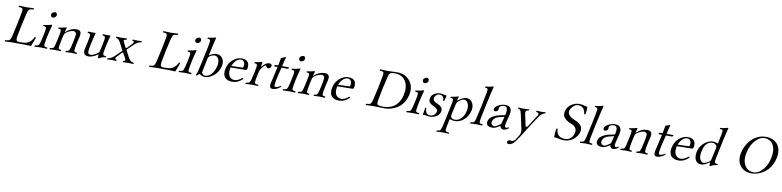

<svg xmlns="http://www.w3.org/2000/svg" viewBox="-2 -1894 13589 3335"><g transform="rotate(10 6792.5 -226.0)"><path d="M214.8 -108.9Q201.2 -30.3 254.9 -28.8H327.6Q440.4 -28.8 500.5 -127Q509.8 -142.1 518.6 -160.2Q529.8 -161.1 540.5 -154.8Q517.1 -83.5 480.5 4.9Q480 4.9 362.3 0H149.4Q134.3 0 90.3 2Q42.5 4.4 18.6 4.9Q12.7 -6.8 23.4 -18.1Q80.6 -20.5 97.7 -35.2Q116.2 -52.7 129.9 -108.9Q159.7 -234.4 177.7 -320.8Q197.3 -412.1 220.2 -536.1Q232.4 -600.6 215.3 -614.7Q201.7 -625 152.8 -627Q147 -638.7 157.7 -649.9Q180.2 -649.4 215.3 -647.5Q258.3 -645 285.6 -645Q314 -645 358.9 -647.5Q395.5 -649.4 416.5 -649.9Q422.4 -638.2 411.6 -627Q354.5 -624.5 337.9 -609.9Q319.3 -592.3 305.7 -536.1Q281.2 -434.6 256.3 -319.8Q252 -296.9 214.8 -108.9Z M729 -599.1Q734.4 -624.5 766.6 -640.1Q780.3 -646.5 791 -647Q817.9 -647 827.1 -618.7Q830.6 -606.4 828.1 -595.2Q823.2 -571.3 793.9 -555.2Q779.8 -547.4 766.1 -546.9Q741.2 -546.9 731 -573.2Q726.6 -586.4 729 -599.1ZM710.9 -108.9Q698.7 -43.5 711.4 -30.3Q722.2 -21 763.7 -18.1Q769.5 -6.3 758.8 4.9Q739.3 4.4 709.5 2.4Q674.8 0 651.9 0Q628.4 0 590.8 2.4Q559.6 4.4 541.5 4.9Q535.6 -6.8 546.4 -18.1Q595.2 -22 608.4 -34.7Q623.5 -50.8 637.7 -108.9Q653.8 -175.3 663.6 -220.7Q669.4 -248.5 680.2 -307.1Q688.5 -354.5 674.8 -364.3Q664.1 -371.6 629.4 -375Q628.4 -387.2 631.3 -393.1Q721.2 -404.8 770.5 -421.9Q781.7 -420.9 781.7 -415Q781.2 -413.6 753.9 -311.5Q743.2 -270.5 732.4 -219.7Q727.1 -193.4 710.9 -108.9Z M1025.9 -340.8Q1112.3 -418.5 1209.5 -418.9Q1264.6 -418 1283.2 -386.2Q1296.4 -358.9 1284.7 -301.3Q1281.7 -287.1 1273.9 -257.8Q1254.4 -180.2 1241.2 -104Q1230.5 -41.5 1243.2 -29.3Q1252.9 -21 1287.1 -18.1Q1293 -6.8 1282.2 4.9Q1263.7 4.4 1236.8 2.4Q1206.1 0 1185.3 0Q1164.6 0 1134.3 2.4Q1106.4 4.4 1088.4 4.9Q1082.5 -6.3 1093.3 -18.1Q1133.3 -22 1144.5 -34.7Q1156.7 -49.8 1170.4 -104Q1191.4 -188 1206.1 -271Q1215.8 -327.6 1212.9 -340.8Q1212.4 -343.3 1211.4 -345.2Q1198.7 -376.5 1168 -378.9Q1111.8 -378.9 1047.9 -335.9Q1038.1 -329.1 1029.8 -323.2Q1011.7 -305.7 1005.4 -283.2Q989.3 -222.7 967.3 -104Q955.6 -41.5 966.3 -29.3Q975.1 -21 1006.3 -18.1Q1012.2 -6.3 1001.5 4.9Q982.9 4.4 958 2.4Q930.7 0 911.1 0Q888.2 0 853 2.4Q824.2 4.4 807.1 4.9Q801.3 -6.8 812 -18.1Q857.9 -22 870.6 -34.2Q884.8 -49.3 897.5 -104Q926.3 -224.6 941.4 -312Q949.2 -357.4 935.5 -367.2Q925.3 -373.5 893.6 -377Q892.6 -388.7 895 -394Q981.9 -405.8 1026.9 -420.9Q1037.6 -419.4 1037.1 -414.1Q1036.6 -413.1 1016.6 -340.8Q1014.2 -330.6 1021 -336.4Q1023.4 -338.4 1025.9 -340.8Z M1498 9.8Q1433.1 9.8 1415.8 -26.6Q1398.4 -63 1412.6 -120.1Q1437 -217.8 1454.6 -315.9Q1463.9 -370.1 1447.3 -381.8Q1436.5 -388.7 1411.1 -391.1Q1405.3 -402.8 1416 -414.1Q1486.3 -412.1 1506.8 -412.1Q1529.3 -412.1 1540 -414.1Q1546.4 -412.6 1546.9 -408.2Q1546.4 -407.2 1524.4 -319.8Q1501 -226.6 1484.4 -132.8Q1471.2 -56.2 1486.8 -38.6Q1500 -25.4 1533.7 -24.9Q1569.3 -24.9 1636.2 -70.3Q1644.5 -76.2 1651.4 -81.1Q1667 -93.3 1668.5 -96.7Q1669.9 -101.1 1672.4 -107.9Q1698.2 -210.4 1715.8 -314Q1725.6 -369.6 1710 -381.8Q1699.2 -389.2 1673.3 -391.1Q1667.5 -402.8 1678.2 -414.1Q1748.5 -412.1 1768.6 -412.1Q1792 -412.1 1803.2 -414.1Q1808.6 -412.6 1809.1 -408.2Q1808.6 -407.2 1786.1 -319.8Q1760.3 -217.3 1742.7 -113.8Q1734.9 -69.3 1750 -57.1Q1763.7 -46.9 1797.4 -43.9Q1801.8 -35.6 1794.4 -28.8Q1724.6 -20 1680.2 9.8Q1668 12.2 1662.1 9.8Q1662.1 9.8 1661.6 -35.6Q1662.6 -42.5 1663.3 -47.1Q1664.1 -51.8 1659.2 -51.8Q1654.3 -51.3 1649.4 -47.9Q1564.9 6.8 1498 9.8Z M2058.6 -340.8 2101.6 -255.9Q2111.8 -241.2 2127 -253.9L2210.4 -339.8Q2250 -383.8 2199.2 -391.1Q2193.4 -402.8 2204.1 -414.1Q2221.7 -413.6 2246.1 -411.1Q2271.5 -408.7 2287.1 -409.2Q2306.2 -409.2 2332.5 -411.6Q2351.1 -413.6 2360.8 -414.1Q2366.7 -402.3 2356 -391.1Q2295.9 -385.3 2235.4 -327.1L2129.9 -225.1Q2125 -217.3 2127.9 -210.9L2192.4 -89.8Q2226.1 -26.4 2279.8 -19Q2284.2 -18.6 2288.1 -18.1Q2293.9 -6.3 2283.2 4.9Q2266.6 4.4 2245.1 2.4Q2220.2 0 2200.2 0Q2180.2 0 2145.5 2.4Q2116.2 4.4 2100.1 4.9Q2094.2 -6.8 2105 -18.1Q2135.3 -22.5 2136.2 -37.1Q2136.2 -51.3 2121.1 -80.1L2079.1 -155.8Q2070.3 -167 2057.6 -153.8L1976.6 -67.9Q1942.9 -31.7 1975.1 -20.5Q1980 -19 1984.9 -18.1Q1990.7 -6.3 1980 4.9Q1963.4 4.4 1941.9 2.4Q1917 0 1897 0Q1877.9 0 1859.4 2.4Q1840.3 4.9 1824.2 4.9Q1818.4 -6.8 1829.1 -18.1Q1881.8 -21 1938 -72.3Q1944.3 -78.1 1949.7 -83L2055.7 -186Q2059.6 -190.9 2053.7 -200.2L1992.2 -320.8Q1958 -385.7 1912.1 -391.1Q1906.2 -402.8 1917 -414.1Q1934.6 -413.6 1958.3 -411.4Q1981.9 -409.2 1997.1 -409.2Q2013.2 -409.2 2049.3 -411.6Q2082.5 -413.6 2099.1 -414.1Q2105 -402.3 2094.2 -391.1Q2052.7 -385.3 2050.3 -370.1Q2049.8 -359.4 2058.6 -340.8Z M2759.8 -108.9Q2746.1 -30.3 2799.8 -28.8H2872.6Q2985.4 -28.8 3045.4 -127Q3054.7 -142.1 3063.5 -160.2Q3074.7 -161.1 3085.4 -154.8Q3062 -83.5 3025.4 4.9Q3024.9 4.9 2907.2 0H2694.3Q2679.2 0 2635.3 2Q2587.4 4.4 2563.5 4.9Q2557.6 -6.8 2568.4 -18.1Q2625.5 -20.5 2642.6 -35.2Q2661.1 -52.7 2674.8 -108.9Q2704.6 -234.4 2722.7 -320.8Q2742.2 -412.1 2765.1 -536.1Q2777.3 -600.6 2760.3 -614.7Q2746.6 -625 2697.8 -627Q2691.9 -638.7 2702.6 -649.9Q2725.1 -649.4 2760.3 -647.5Q2803.2 -645 2830.6 -645Q2858.9 -645 2903.8 -647.5Q2940.4 -649.4 2961.4 -649.9Q2967.3 -638.2 2956.5 -627Q2899.4 -624.5 2882.8 -609.9Q2864.3 -592.3 2850.6 -536.1Q2826.2 -434.6 2801.3 -319.8Q2796.9 -296.9 2759.8 -108.9Z M3273.9 -599.1Q3279.3 -624.5 3311.5 -640.1Q3325.2 -646.5 3335.9 -647Q3362.8 -647 3372.1 -618.7Q3375.5 -606.4 3373 -595.2Q3368.2 -571.3 3338.9 -555.2Q3324.7 -547.4 3311 -546.9Q3286.1 -546.9 3275.9 -573.2Q3271.5 -586.4 3273.9 -599.1ZM3255.9 -108.9Q3243.7 -43.5 3256.3 -30.3Q3267.1 -21 3308.6 -18.1Q3314.5 -6.3 3303.7 4.9Q3284.2 4.4 3254.4 2.4Q3219.7 0 3196.8 0Q3173.3 0 3135.7 2.4Q3104.5 4.4 3086.4 4.9Q3080.6 -6.8 3091.3 -18.1Q3140.1 -22 3153.3 -34.7Q3168.5 -50.8 3182.6 -108.9Q3198.7 -175.3 3208.5 -220.7Q3214.4 -248.5 3225.1 -307.1Q3233.4 -354.5 3219.7 -364.3Q3209 -371.6 3174.3 -375Q3173.3 -387.2 3176.3 -393.1Q3266.1 -404.8 3315.4 -421.9Q3326.7 -420.9 3326.7 -415Q3326.2 -413.6 3298.8 -311.5Q3288.1 -270.5 3277.3 -219.7Q3272 -193.4 3255.9 -108.9Z M3564.9 -356Q3543.5 -338.4 3538.6 -315.9Q3538.6 -315.4 3485.4 -58.1Q3507.8 -19.5 3532.7 -14.2Q3538.6 -13.2 3543.9 -13.2Q3627.9 -13.2 3685.5 -105.5Q3714.8 -153.8 3727.5 -213.9Q3743.7 -291 3721.2 -339.8Q3697.3 -385.3 3652.3 -387.2Q3606.4 -386.2 3564.9 -356ZM3562 -376Q3619.6 -418.5 3678.2 -418.9Q3749.5 -418.9 3787.6 -362.3Q3823.2 -308.1 3807.1 -231Q3781.2 -109.4 3680.7 -38.1Q3611.8 9.8 3544.9 9.8Q3492.2 9.3 3463.4 -19Q3451.7 -29.3 3436.5 -16.1Q3431.6 -11.2 3399.9 11.2Q3391.1 11.2 3389.2 4.9Q3388.2 1.5 3387.2 0Q3388.7 -2.9 3392.6 -10.3Q3407.7 -40.5 3414.6 -67.9Q3443.8 -184.6 3514.6 -529.3Q3522 -564.5 3523.4 -576.2Q3533.2 -633.3 3520 -644.5Q3509.8 -652.3 3479.5 -653.8Q3474.1 -662.6 3478.5 -672.9Q3558.6 -679.2 3609.4 -696.8Q3611.3 -697.8 3612.8 -698.2Q3623 -698.2 3623 -692.4Q3623 -690.4 3622.6 -689Q3622.6 -689 3601.1 -601.1Q3600.6 -599.6 3600.6 -599.1L3552.2 -379.9Q3550.3 -370.6 3556.6 -373Q3559.6 -374.5 3562 -376Z M3967.8 -258.8 4162.1 -264.2Q4175.8 -266.1 4178.7 -276.9Q4196.3 -359.9 4147.9 -387.7Q4132.3 -396 4113.8 -396Q4061.5 -396 4015.1 -341.8Q3986.3 -307.1 3967.8 -258.8ZM4195.8 -88.9Q4210.4 -85.9 4212.4 -73.2Q4130.9 9.3 4027.8 9.8Q3928.2 8.8 3889.6 -50.8Q3856.4 -104 3875 -192.9Q3900.4 -311.5 3997.6 -377.9Q4059.1 -418.9 4118.7 -418.9Q4253.9 -418.9 4254.9 -302.7Q4254.9 -278.3 4249 -251Q4244.1 -235.4 4227.5 -233.9L3958.5 -230Q3940.9 -145 3960.4 -96.2Q3982.4 -41.5 4039.1 -29.3Q4049.8 -26.9 4059.6 -26.9Q4119.6 -26.9 4184.6 -79.6Q4190.4 -84.5 4195.8 -88.9Z M4400.9 -312Q4408.7 -356.4 4393.6 -366.7Q4382.3 -373.5 4352.5 -377Q4349.6 -385.3 4354 -394Q4428.2 -403.8 4478 -420.9Q4487.3 -419.9 4488.8 -415Q4489.7 -404.8 4477.5 -348.1Q4474.6 -335 4479 -335.4Q4481.4 -336.9 4483.4 -338.9Q4553.7 -418 4606.4 -418.9Q4655.8 -418.9 4655.8 -382.8Q4655.8 -377.4 4654.8 -373Q4648.9 -345.7 4619.6 -333Q4609.4 -329.1 4600.1 -329.1Q4582.5 -329.1 4569.3 -355.5Q4567.4 -358.9 4566.9 -359.9Q4561 -368.7 4548.8 -369.1Q4535.2 -368.2 4495.1 -317.9Q4466.3 -281.2 4457.5 -249Q4440.9 -186 4426.3 -103Q4416 -43.5 4427.7 -30.8Q4438.5 -20.5 4485.8 -17.1Q4492.7 -5.9 4481.4 4.9Q4463.4 4.4 4430.7 2.4Q4391.1 0 4369.6 0Q4348.6 0 4312 2.4Q4280.8 4.4 4263.2 4.9Q4256.3 -6.3 4268.1 -17.1Q4315.4 -20 4328.1 -32.7Q4342.3 -47.9 4356.4 -103Q4382.3 -206.5 4400.9 -312Z M4724.1 -409.2H4768.1Q4772 -426.8 4793 -540Q4794.4 -546.9 4818.8 -554.2Q4825.7 -556.6 4830.1 -558.1Q4836.9 -560.5 4850.6 -567.4Q4866.2 -574.7 4870.6 -575.2Q4876.5 -573.2 4875.5 -565.9Q4875 -564 4850.6 -465.8L4837.4 -409.2H4952.1Q4958 -407.2 4958 -402.8L4955.6 -392.1Q4952.1 -380.4 4930.2 -379.9H4831.1Q4784.7 -199.7 4771 -121.1Q4758.8 -48.8 4771 -37.6Q4776.9 -33.2 4784.2 -33.2Q4824.7 -33.7 4876.5 -66.9Q4883.3 -64.5 4883.8 -55.2Q4883.8 -53.7 4883.8 -53.2Q4814.5 9.3 4741.2 9.8Q4679.2 9.8 4691.9 -70.8Q4693.4 -78.1 4694.3 -85Q4700.2 -111.3 4721.2 -200.7Q4751 -327.1 4762.2 -379.9H4706.1Q4701.7 -379.9 4702.1 -383.8Q4702.6 -385.3 4702.1 -386.2L4704.1 -395Q4709 -408.2 4724.1 -409.2Z M5107.4 -599.1Q5112.8 -624.5 5145 -640.1Q5158.7 -646.5 5169.4 -647Q5196.3 -647 5205.6 -618.7Q5209 -606.4 5206.5 -595.2Q5201.7 -571.3 5172.4 -555.2Q5158.2 -547.4 5144.5 -546.9Q5119.6 -546.9 5109.4 -573.2Q5105 -586.4 5107.4 -599.1ZM5089.4 -108.9Q5077.1 -43.5 5089.8 -30.3Q5100.6 -21 5142.1 -18.1Q5147.9 -6.3 5137.2 4.9Q5117.7 4.4 5087.9 2.4Q5053.2 0 5030.3 0Q5006.8 0 4969.2 2.4Q4938 4.4 4919.9 4.9Q4914.1 -6.8 4924.8 -18.1Q4973.6 -22 4986.8 -34.7Q5002 -50.8 5016.1 -108.9Q5032.2 -175.3 5042 -220.7Q5047.9 -248.5 5058.6 -307.1Q5066.9 -354.5 5053.2 -364.3Q5042.5 -371.6 5007.8 -375Q5006.8 -387.2 5009.8 -393.1Q5099.6 -404.8 5148.9 -421.9Q5160.2 -420.9 5160.2 -415Q5159.7 -413.6 5132.3 -311.5Q5121.6 -270.5 5110.8 -219.7Q5105.5 -193.4 5089.4 -108.9Z M5404.3 -340.8Q5490.7 -418.5 5587.9 -418.9Q5643.1 -418 5661.6 -386.2Q5674.8 -358.9 5663.1 -301.3Q5660.2 -287.1 5652.3 -257.8Q5632.8 -180.2 5619.6 -104Q5608.9 -41.5 5621.6 -29.3Q5631.3 -21 5665.5 -18.1Q5671.4 -6.8 5660.6 4.9Q5642.1 4.4 5615.2 2.4Q5584.5 0 5563.7 0Q5543 0 5512.7 2.4Q5484.9 4.4 5466.8 4.9Q5460.9 -6.3 5471.7 -18.1Q5511.7 -22 5522.9 -34.7Q5535.2 -49.8 5548.8 -104Q5569.8 -188 5584.5 -271Q5594.2 -327.6 5591.3 -340.8Q5590.8 -343.3 5589.8 -345.2Q5577.1 -376.5 5546.4 -378.9Q5490.2 -378.9 5426.3 -335.9Q5416.5 -329.1 5408.2 -323.2Q5390.1 -305.7 5383.8 -283.2Q5367.7 -222.7 5345.7 -104Q5334 -41.5 5344.7 -29.3Q5353.5 -21 5384.8 -18.1Q5390.6 -6.3 5379.9 4.9Q5361.3 4.4 5336.4 2.4Q5309.1 0 5289.6 0Q5266.6 0 5231.4 2.4Q5202.6 4.4 5185.5 4.9Q5179.7 -6.8 5190.4 -18.1Q5236.3 -22 5249 -34.2Q5263.2 -49.3 5275.9 -104Q5304.7 -224.6 5319.8 -312Q5327.6 -357.4 5314 -367.2Q5303.7 -373.5 5272 -377Q5271 -388.7 5273.4 -394Q5360.4 -405.8 5405.3 -420.9Q5416 -419.4 5415.5 -414.1Q5415 -413.1 5395 -340.8Q5392.6 -330.6 5399.4 -336.4Q5401.9 -338.4 5404.3 -340.8Z M5850.6 -258.8 6044.9 -264.2Q6058.6 -266.1 6061.5 -276.9Q6079.1 -359.9 6030.8 -387.7Q6015.1 -396 5996.6 -396Q5944.3 -396 5897.9 -341.8Q5869.1 -307.1 5850.6 -258.8ZM6078.6 -88.9Q6093.3 -85.9 6095.2 -73.2Q6013.7 9.3 5910.6 9.8Q5811 8.8 5772.5 -50.8Q5739.3 -104 5757.8 -192.9Q5783.2 -311.5 5880.4 -377.9Q5941.9 -418.9 6001.5 -418.9Q6136.7 -418.9 6137.7 -302.7Q6137.7 -278.3 6131.8 -251Q6127 -235.4 6110.4 -233.9L5841.3 -230Q5823.7 -145 5843.3 -96.2Q5865.2 -41.5 5921.9 -29.3Q5932.6 -26.9 5942.4 -26.9Q6002.4 -26.9 6067.4 -79.6Q6073.2 -84.5 6078.6 -88.9Z M6581.5 -108.9Q6571.8 -56.2 6586.4 -40Q6606.4 -19.5 6679.2 -19Q6872.6 -19 6959 -162.1Q6990.7 -214.8 7005.4 -284.2Q7035.6 -427.2 6982.4 -522.9Q6923.3 -625.5 6783.2 -626Q6711.9 -626 6692.4 -595.7Q6683.1 -581.1 6672.4 -536.1Q6632.3 -367.7 6622.1 -319.8Q6600.6 -217.3 6581.5 -108.9ZM6651.4 -645Q6667.5 -645 6714.8 -647Q6788.1 -649.9 6826.2 -649.9Q6963.4 -649.9 7043.9 -556.2Q7124 -462.9 7104.5 -330.1Q7102.5 -318.4 7100.6 -308.1Q7057.6 -105 6879.4 -29.3Q6797.9 5.4 6705.1 4.9Q6693.8 4.9 6531.7 0.5Q6522.9 0 6516.1 0Q6487.8 0 6442.9 2.4Q6406.2 4.4 6385.3 4.9Q6379.4 -6.8 6390.1 -18.1Q6446.8 -20.5 6463.4 -34.7Q6481.9 -51.8 6495.6 -108.9Q6535.2 -275.9 6544.4 -320.8Q6555.2 -371.6 6585.9 -536.1Q6598.1 -599.6 6582 -614.3Q6568.8 -625 6519.5 -627Q6513.7 -638.7 6524.4 -649.9Q6546.9 -649.4 6581.5 -647.5Q6624.5 -645 6651.4 -645Z M7288.1 -599.1Q7293.5 -624.5 7325.7 -640.1Q7339.4 -646.5 7350.1 -647Q7377 -647 7386.2 -618.7Q7389.6 -606.4 7387.2 -595.2Q7382.3 -571.3 7353 -555.2Q7338.9 -547.4 7325.2 -546.9Q7300.3 -546.9 7290 -573.2Q7285.6 -586.4 7288.1 -599.1ZM7270 -108.9Q7257.8 -43.5 7270.5 -30.3Q7281.2 -21 7322.8 -18.1Q7328.6 -6.3 7317.9 4.9Q7298.3 4.4 7268.6 2.4Q7233.9 0 7210.9 0Q7187.5 0 7149.9 2.4Q7118.7 4.4 7100.6 4.9Q7094.7 -6.8 7105.5 -18.1Q7154.3 -22 7167.5 -34.7Q7182.6 -50.8 7196.8 -108.9Q7212.9 -175.3 7222.7 -220.7Q7228.5 -248.5 7239.3 -307.1Q7247.6 -354.5 7233.9 -364.3Q7223.1 -371.6 7188.5 -375Q7187.5 -387.2 7190.4 -393.1Q7280.3 -404.8 7329.6 -421.9Q7340.8 -420.9 7340.8 -415Q7340.3 -413.6 7313 -311.5Q7302.2 -270.5 7291.5 -219.7Q7286.1 -193.4 7270 -108.9Z M7410.2 -126Q7422.4 -134.3 7429.2 -127Q7432.1 -63 7452.6 -38.1Q7474.1 -12.7 7520 -12.2Q7560.5 -12.2 7595.2 -45.4Q7615.2 -65.9 7620.1 -88.9Q7628.9 -129.9 7594.2 -155.8Q7575.2 -169.4 7540.5 -185.1Q7477.1 -214.8 7464.4 -246.6Q7454.6 -272.5 7462.9 -312Q7474.6 -367.7 7539.6 -399.4Q7579.1 -418.5 7620.6 -418.9Q7652.3 -418.9 7728 -402.3Q7735.4 -400.9 7740.2 -399.9Q7737.3 -387.2 7730 -361.3Q7719.2 -323.7 7714.8 -304.2Q7701.7 -294.9 7693.8 -303.2Q7698.7 -396.5 7615.7 -397Q7580.6 -397 7549.8 -363.3Q7534.2 -345.2 7529.8 -326.2Q7520 -279.8 7567.9 -252.4Q7582.5 -244.1 7608.9 -232.9Q7687.5 -200.2 7696.3 -150.9Q7699.2 -132.3 7694.8 -110.8Q7677.7 -29.8 7582 -0.5Q7548.3 9.8 7517.1 9.8Q7470.7 9.3 7432.6 -1Q7424.8 -2.9 7414.1 -2.9Q7404.3 -2.9 7389.2 0Q7401.4 -56.2 7410.2 -126Z M7947.8 -329.1Q7931.2 -313.5 7921.9 -276.9Q7921.9 -276.9 7882.3 -100.1Q7873 -56.6 7888.7 -36.6Q7890.6 -34.2 7892.1 -33.2Q7911.1 -13.7 7950.7 -13.2Q8047.4 -13.2 8102.5 -119.1Q8122.1 -157.2 8130.9 -198.2Q8151.9 -297.9 8109.4 -353.5Q8085 -384.3 8050.8 -384.8Q8013.2 -384.3 7947.8 -329.1ZM7944.3 -351.1Q8025.4 -418 8085 -418.9Q8162.6 -418.9 8198.7 -349.6Q8227.1 -293.5 8212.4 -224.1Q8188 -113.3 8103.5 -43.9Q8035.2 10.3 7951.7 9.8Q7911.6 9.3 7877 -4.9Q7863.8 -10.7 7860.8 0Q7860.4 1.5 7860.4 2Q7860.4 2.9 7833.5 138.2Q7823.2 199.2 7834.5 211.4Q7845.7 222.2 7893.1 225.1Q7899.9 235.8 7888.7 246.1Q7871.1 245.6 7840.8 243.7Q7801.8 241.2 7776.9 241.2Q7754.4 241.2 7719.7 243.7Q7690.4 245.6 7672.9 246.1Q7666 235.4 7677.2 225.1Q7723.1 222.7 7735.8 208.5Q7749.5 192.9 7763.7 138.2Q7792 26.4 7852.5 -278.3Q7857.4 -302.2 7859.4 -312Q7867.2 -356.9 7853 -366.7Q7842.3 -373.5 7811 -377Q7810.1 -388.7 7812.5 -394Q7894.5 -405.3 7941.4 -420.9Q7953.6 -420.9 7952.1 -415Q7951.7 -413.6 7936 -354Q7935.1 -349.1 7938.5 -348.6Q7941.9 -349.1 7944.3 -351.1Z M8317.4 -103Q8341.8 -206.5 8374 -355Q8408.7 -518.1 8418 -576.2Q8427.2 -633.3 8415 -644.5Q8405.3 -651.9 8373.5 -653.8Q8369.1 -661.1 8374.5 -672.9Q8453.6 -679.2 8504.9 -696.8Q8506.8 -697.8 8507.8 -698.2Q8519 -698.2 8519.5 -692.4Q8519.5 -690.4 8519 -689Q8519 -689 8496.6 -601.1Q8496.1 -599.6 8496.1 -599.1Q8467.3 -474.6 8436.5 -329.1Q8408.7 -198.7 8390.6 -103Q8378.9 -41 8391.6 -28.8Q8401.9 -20 8441.4 -18.1Q8447.3 -6.3 8436.5 4.9Q8418.5 4.4 8389.2 2.4Q8354 0 8331.3 0Q8308.6 0 8272.5 2.4Q8242.7 4.4 8225.6 4.9Q8219.7 -6.8 8230.5 -18.1Q8277.3 -20.5 8290 -33.2Q8304.2 -48.8 8317.4 -103Z M8793.5 -211.9 8707.5 -191.9Q8621.1 -171.9 8595.2 -108.9Q8591.8 -100.1 8590.3 -91.8Q8583 -56.2 8608.4 -33.7Q8625 -20 8648.9 -20Q8672.4 -20 8738.3 -65.9Q8743.2 -69.3 8745.6 -70.8Q8759.8 -81.1 8763.7 -95.2ZM8753.4 -45.9H8751.5L8729 -30.8Q8673.8 5.4 8636.7 8.8Q8626 9.8 8614.3 9.8Q8509.3 9.8 8513.2 -67.4Q8513.7 -77.6 8516.1 -87.9Q8531.2 -159.7 8632.8 -201.2Q8665 -214.4 8701.7 -222.2L8795.9 -242.2Q8800.8 -244.6 8805.7 -263.2Q8830.6 -379.4 8773.4 -395Q8766.1 -397 8758.8 -397Q8705.6 -397 8681.6 -369.6Q8674.8 -360.8 8672.4 -352.1Q8669.9 -339.4 8670.4 -333Q8671.9 -326.2 8669.9 -315.9Q8666 -298.3 8643.1 -285.6Q8630.4 -279.3 8617.7 -278.8Q8589.8 -278.8 8587.4 -304.7Q8586.9 -311.5 8588.4 -317.9Q8597.2 -358.9 8662.6 -391.6Q8717.8 -418.5 8771.5 -418.9Q8912.1 -418.9 8874 -259.3Q8873.5 -257.3 8873 -256.8L8837.9 -115.2Q8821.3 -47.9 8839.8 -35.2Q8848.1 -30.3 8859.9 -29.8Q8871.6 -29.8 8887.7 -43.5Q8890.6 -45.9 8892.6 -45.9Q8900.4 -45.9 8903.3 -37.6Q8903.8 -34.7 8903.8 -33.2Q8902.3 -25.4 8874.5 -8.8Q8842.8 9.8 8813.5 9.8Q8758.8 9.3 8753.4 -45.9Z M9057.6 172.9Q9004.9 240.7 8951.2 241.2Q8918.5 241.2 8913.1 217.8Q8912.1 211.4 8913.6 206.1Q8918 185.1 8941.4 176.3Q8950.7 173.3 8959.5 172.9Q8964.4 172.9 8972.2 175.3Q8982.9 177.7 8989.3 178.2Q9024.4 176.3 9052.2 140.1Q9095.2 76.7 9108.9 51.8Q9133.3 8.3 9119.1 -57.1L9064.5 -308.1Q9051.8 -368.7 9034.7 -381.3Q9022.5 -389.6 9002.4 -392.1Q8995.6 -403.3 9007.3 -414.1Q9013.7 -413.6 9028.3 -412.1Q9062.5 -409.2 9083 -409.2Q9102.5 -409.2 9145.5 -411.6Q9177.7 -413.6 9192.4 -414.1Q9199.2 -402.8 9187.5 -392.1Q9136.7 -387.7 9135.3 -353Q9134.8 -339.8 9139.6 -316.9L9182.6 -119.1Q9186.5 -101.1 9204.1 -106.9Q9212.9 -109.9 9218.3 -118.2L9359.9 -336.9Q9382.3 -371.1 9344.2 -386.7Q9334 -390.6 9322.3 -392.1Q9315.4 -403.3 9327.1 -414.1Q9343.3 -413.6 9367.2 -411.6Q9395.5 -409.2 9413.1 -409.2Q9428.7 -409.2 9453.6 -411.6Q9472.7 -413.6 9482.4 -414.1Q9489.3 -402.8 9477.5 -392.1Q9437.5 -388.7 9391.6 -334.5Q9384.3 -325.7 9378.9 -317.9Q9290.5 -189.9 9114.7 90.8Q9086.4 135.3 9057.6 172.9Z M10182.6 -630.9Q10181.2 -561 10172.9 -502Q10162.6 -496.1 10149.4 -496.1Q10135.3 -632.8 10020.5 -633.8Q9967.8 -633.8 9919.4 -579.1Q9890.1 -545.4 9882.8 -512.2Q9865.7 -431.6 9984.9 -377Q9995.6 -372.1 10015.6 -363.8Q10030.8 -357.4 10036.1 -355Q10128.9 -311.5 10139.6 -243.2Q10143.6 -215.8 10136.7 -184.1Q10119.1 -101.6 10040 -43Q10024.4 -31.7 10008.8 -22.9Q9948.7 9.8 9878.4 9.8Q9833 9.8 9763.7 -5.9Q9730.5 -13.2 9703.6 -13.2Q9701.7 -77.1 9715.8 -165Q9729 -171.4 9736.3 -168.9Q9738.3 -168.5 9739.3 -168Q9740.2 -55.2 9831.1 -24.9Q9859.4 -16.1 9892.1 -16.1Q9982.4 -16.1 10026.4 -92.8Q10041 -118.7 10047.4 -148.9Q10065.9 -235.8 9988.3 -279.8Q9986.8 -280.8 9920.9 -310.5Q9917.5 -312 9915.5 -313Q9823.7 -356.9 9808.1 -417.5Q9800.3 -448.2 9808.1 -484.9Q9827.6 -576.7 9915 -626.5Q9972.2 -657.7 10035.2 -658.2Q10096.2 -658.2 10139.6 -642.1Q10162.6 -633.8 10182.6 -630.9Z M10253.4 -103Q10277.8 -206.5 10310.1 -355Q10344.7 -518.1 10354 -576.2Q10363.3 -633.3 10351.1 -644.5Q10341.3 -651.9 10309.6 -653.8Q10305.2 -661.1 10310.5 -672.9Q10389.6 -679.2 10440.9 -696.8Q10442.9 -697.8 10443.8 -698.2Q10455.1 -698.2 10455.6 -692.4Q10455.6 -690.4 10455.1 -689Q10455.1 -689 10432.6 -601.1Q10432.1 -599.6 10432.1 -599.1Q10403.3 -474.6 10372.6 -329.1Q10344.7 -198.7 10326.7 -103Q10314.9 -41 10327.6 -28.8Q10337.9 -20 10377.4 -18.1Q10383.3 -6.3 10372.6 4.9Q10354.5 4.4 10325.2 2.4Q10290 0 10267.3 0Q10244.6 0 10208.5 2.4Q10178.7 4.4 10161.6 4.9Q10155.8 -6.8 10166.5 -18.1Q10213.4 -20.5 10226.1 -33.2Q10240.2 -48.8 10253.4 -103Z M10729.5 -211.9 10643.6 -191.9Q10557.1 -171.9 10531.2 -108.9Q10527.8 -100.1 10526.4 -91.8Q10519 -56.2 10544.4 -33.7Q10561 -20 10585 -20Q10608.4 -20 10674.3 -65.9Q10679.2 -69.3 10681.6 -70.8Q10695.8 -81.1 10699.7 -95.2ZM10689.5 -45.9H10687.5L10665 -30.8Q10609.9 5.4 10572.8 8.8Q10562 9.8 10550.3 9.8Q10445.3 9.8 10449.2 -67.4Q10449.7 -77.6 10452.1 -87.9Q10467.3 -159.7 10568.8 -201.2Q10601.1 -214.4 10637.7 -222.2L10731.9 -242.2Q10736.8 -244.6 10741.7 -263.2Q10766.6 -379.4 10709.5 -395Q10702.1 -397 10694.8 -397Q10641.6 -397 10617.7 -369.6Q10610.8 -360.8 10608.4 -352.1Q10606 -339.4 10606.4 -333Q10607.9 -326.2 10606 -315.9Q10602.1 -298.3 10579.1 -285.6Q10566.4 -279.3 10553.7 -278.8Q10525.9 -278.8 10523.4 -304.7Q10522.9 -311.5 10524.4 -317.9Q10533.2 -358.9 10598.6 -391.6Q10653.8 -418.5 10707.5 -418.9Q10848.1 -418.9 10810.1 -259.3Q10809.6 -257.3 10809.1 -256.8L10773.9 -115.2Q10757.3 -47.9 10775.9 -35.2Q10784.2 -30.3 10795.9 -29.8Q10807.6 -29.8 10823.7 -43.5Q10826.7 -45.9 10828.6 -45.9Q10836.4 -45.9 10839.4 -37.6Q10839.8 -34.7 10839.8 -33.2Q10838.4 -25.4 10810.5 -8.8Q10778.8 9.8 10749.5 9.8Q10694.8 9.3 10689.5 -45.9Z M11092.8 -340.8Q11179.2 -418.5 11276.4 -418.9Q11331.5 -418 11350.1 -386.2Q11363.3 -358.9 11351.6 -301.3Q11348.6 -287.1 11340.8 -257.8Q11321.3 -180.2 11308.1 -104Q11297.4 -41.5 11310.1 -29.3Q11319.8 -21 11354 -18.1Q11359.9 -6.8 11349.1 4.9Q11330.6 4.4 11303.7 2.4Q11272.9 0 11252.2 0Q11231.4 0 11201.2 2.4Q11173.3 4.4 11155.3 4.9Q11149.4 -6.3 11160.2 -18.1Q11200.2 -22 11211.4 -34.7Q11223.6 -49.8 11237.3 -104Q11258.3 -188 11272.9 -271Q11282.7 -327.6 11279.8 -340.8Q11279.3 -343.3 11278.3 -345.2Q11265.6 -376.5 11234.9 -378.9Q11178.7 -378.9 11114.7 -335.9Q11105 -329.1 11096.7 -323.2Q11078.6 -305.7 11072.3 -283.2Q11056.2 -222.7 11034.2 -104Q11022.5 -41.5 11033.2 -29.3Q11042 -21 11073.2 -18.1Q11079.1 -6.3 11068.4 4.9Q11049.8 4.4 11024.9 2.4Q10997.6 0 10978 0Q10955.1 0 10919.9 2.4Q10891.1 4.4 10874 4.9Q10868.2 -6.8 10878.9 -18.1Q10924.8 -22 10937.5 -34.2Q10951.7 -49.3 10964.4 -104Q10993.2 -224.6 11008.3 -312Q11016.1 -357.4 11002.4 -367.2Q10992.2 -373.5 10960.4 -377Q10959.5 -388.7 10961.9 -394Q11048.8 -405.8 11093.8 -420.9Q11104.5 -419.4 11104 -414.1Q11103.5 -413.1 11083.5 -340.8Q11081.1 -330.6 11087.9 -336.4Q11090.3 -338.4 11092.8 -340.8Z M11503.9 -409.2H11547.9Q11551.8 -426.8 11572.8 -540Q11574.2 -546.9 11598.6 -554.2Q11605.5 -556.6 11609.9 -558.1Q11616.7 -560.5 11630.4 -567.4Q11646 -574.7 11650.4 -575.2Q11656.2 -573.2 11655.3 -565.9Q11654.8 -564 11630.4 -465.8L11617.2 -409.2H11731.9Q11737.8 -407.2 11737.8 -402.8L11735.4 -392.1Q11731.9 -380.4 11710 -379.9H11610.8Q11564.5 -199.7 11550.8 -121.1Q11538.6 -48.8 11550.8 -37.6Q11556.6 -33.2 11564 -33.2Q11604.5 -33.7 11656.2 -66.9Q11663.1 -64.5 11663.6 -55.2Q11663.6 -53.7 11663.6 -53.2Q11594.2 9.3 11521 9.8Q11459 9.8 11471.7 -70.8Q11473.1 -78.1 11474.1 -85Q11480 -111.3 11501 -200.7Q11530.8 -327.1 11542 -379.9H11485.8Q11481.4 -379.9 11481.9 -383.8Q11482.4 -385.3 11481.9 -386.2L11483.9 -395Q11488.8 -408.2 11503.9 -409.2Z M11838.9 -258.8 12033.2 -264.2Q12046.9 -266.1 12049.8 -276.9Q12067.4 -359.9 12019 -387.7Q12003.4 -396 11984.9 -396Q11932.6 -396 11886.2 -341.8Q11857.4 -307.1 11838.9 -258.8ZM12066.9 -88.9Q12081.5 -85.9 12083.5 -73.2Q12002 9.3 11898.9 9.8Q11799.3 8.8 11760.7 -50.8Q11727.5 -104 11746.1 -192.9Q11771.5 -311.5 11868.7 -377.9Q11930.2 -418.9 11989.7 -418.9Q12125 -418.9 12126 -302.7Q12126 -278.3 12120.1 -251Q12115.2 -235.4 12098.6 -233.9L11829.6 -230Q11812 -145 11831.5 -96.2Q11853.5 -41.5 11910.2 -29.3Q11920.9 -26.9 11930.7 -26.9Q11990.7 -26.9 12055.7 -79.6Q12061.5 -84.5 12066.9 -88.9Z M12461.4 -107.9Q12506.3 -309.1 12505.9 -309.1Q12512.7 -341.3 12504.4 -356Q12502.9 -358.9 12501 -360.8Q12477.5 -394.5 12428.2 -395Q12365.7 -393.6 12324.2 -347.2Q12287.6 -306.2 12267.1 -210.9Q12243.7 -101.6 12290 -48.8Q12311.5 -25.4 12338.9 -24.9Q12377.9 -25.9 12438.5 -70.8Q12455.1 -83.5 12460.4 -105Q12461.4 -106.9 12461.4 -107.9ZM12437.5 -47.9Q12353 9.8 12306.2 9.8Q12213.9 9.8 12188.5 -73.7Q12173.3 -125 12187.5 -193.8Q12210 -294.9 12289.1 -360.8Q12363.3 -418.5 12444.3 -418.9Q12462.4 -418.9 12513.7 -402.8Q12515.6 -402.3 12516.6 -401.9Q12525.4 -403.8 12527.8 -411.1Q12527.8 -412.1 12561 -576.2Q12571.3 -636.7 12560.1 -646.5Q12552.2 -651.9 12516.6 -653.8Q12510.7 -663.1 12514.6 -672.9Q12593.8 -679.2 12644.5 -696.8Q12646.5 -697.8 12647.9 -698.2Q12658.2 -698.2 12658.2 -692.4Q12658.2 -690.4 12657.7 -689Q12657.7 -689 12635.3 -601.1Q12634.8 -599.6 12634.8 -599.1Q12606.4 -487.8 12539.1 -152.3Q12533.7 -124.5 12531.7 -113.8Q12523.9 -69.3 12539.1 -57.1Q12552.7 -46.9 12586.9 -43.9Q12591.3 -35.6 12583.5 -28.8Q12508.8 -19.5 12465.3 9.8Q12453.1 11.7 12447.3 9.8Q12447.3 9.8 12447.8 -35.6Q12448.7 -42.5 12449.5 -47.1Q12450.2 -51.8 12446.3 -51.8Q12441.9 -50.8 12437.5 -47.9Z M13308.1 -633.8Q13230 -633.8 13155.8 -557.6Q13072.3 -470.7 13041.5 -327.1Q13008.8 -172.9 13079.1 -81.1Q13131.8 -14.2 13215.3 -14.2Q13312 -14.2 13390.6 -111.3Q13455.6 -192.4 13481 -310.1Q13517.1 -480.5 13443.8 -571.8Q13392.6 -633.3 13308.1 -633.8ZM13575.2 -329.1Q13547.4 -201.2 13470.2 -116.2Q13349.1 5.9 13189.9 9.8Q13056.2 9.8 12987.3 -79.1Q12918.9 -169.4 12948.2 -310.1Q12977.5 -445.3 13062.5 -536.1Q13169.4 -649.9 13308.1 -657.7Q13316.9 -658.2 13326.2 -658.2Q13471.2 -658.2 13540 -563.5Q13605.5 -472.7 13575.2 -329.1Z"/></g></svg>

Font: Linux Libertine Display Slanted O
Style: Slanted
Weight: 400
Designer: Philipp H. Poll
Foundry: Philipp H. Poll
Version: Version 5.0.9